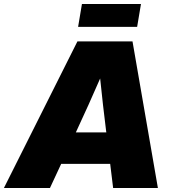

<svg xmlns="http://www.w3.org/2000/svg" viewBox="-62 -933 847 953"><path d="M-42.5 0 322.3 -727.5H595.7L721.7 0H499.5L484.9 -119.6H241.7L186 0ZM314.5 -275.9H465.8L464.8 -282.2Q456.5 -348.1 449.2 -412.6Q441.9 -477.1 435.1 -543.5Q406.2 -477.1 377.2 -412.6Q348.1 -348.1 317.4 -282.2ZM637.7 -913.1 618.7 -799.8H325.7L344.7 -913.1Z"/></svg>

Font: Inter Display Black
Style: Italic
Weight: 900
Italic angle: -9.39999°
Designer: Rasmus Andersson
Foundry: rsms
Version: Version 4.000;git-a52131595